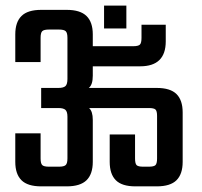

<svg xmlns="http://www.w3.org/2000/svg" viewBox="-20 -661 715 681"><path d="M428.2 -641.1V-560.1H349.1V-641.1ZM294.9 -349.1H536.1Q584 -349.1 606 -327.4Q627.9 -305.7 627.9 -262.2V-86.9Q627.9 -43.5 606 -21.7Q584 0 536.1 0H460Q412.6 0 390.9 -21.7Q369.1 -43.5 369.1 -86.9V-184.1H459V-99.1Q459 -81.1 464.4 -75.4Q469.7 -69.8 487.8 -69.8H507.8Q525.9 -69.8 531.5 -75.4Q537.1 -81.1 537.1 -99.1V-250Q537.1 -267.1 531.5 -272.5Q525.9 -277.8 507.8 -277.8H295.9Q309.1 -266.1 309.1 -235.8V-86.9Q309.1 -43.5 286.9 -21.7Q264.6 0 216.8 0H126Q78.1 0 56.2 -21.7Q34.2 -43.5 34.2 -86.9V-188H124V-99.1Q124 -81.1 129.9 -75.4Q135.7 -69.8 153.8 -69.8H189Q207 -69.8 213.1 -75.7Q219.2 -81.5 219.2 -99.1V-247.1Q219.2 -264.6 212.2 -271.2Q205.1 -277.8 187 -277.8H126V-349.1H187Q205.1 -349.1 212.2 -355.7Q219.2 -362.3 219.2 -380.9V-526.9Q219.2 -544.4 213.1 -550.3Q207 -556.2 189 -556.2H153.8Q135.7 -556.2 129.9 -550.5Q124 -544.9 124 -526.9V-440.9H34.2V-539.1Q34.2 -582.5 56.2 -604.2Q78.1 -626 126 -626H216.8Q264.6 -626 286.9 -604.2Q309.1 -582.5 309.1 -539.1V-497.1H452.1Q470.2 -497.1 476.1 -502.7Q481.9 -508.3 481.9 -526.9V-573.2H567.9V-514.2Q567.9 -425.8 477.1 -425.8H309.1V-392.1Q309.1 -360.4 294.9 -349.1Z"/></svg>

Font: Teko
Style: Regular
Weight: 400
Designer: Manushi Parikh, Jonny Pinhorn
Foundry: Indian Type Foundry
Version: Version 2.000;PS 1.0;hotconv 1.0.79;makeotf.lib2.5.61930